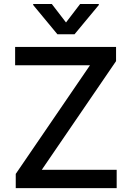

<svg xmlns="http://www.w3.org/2000/svg" viewBox="-20 -969 679 989"><path d="M57.9 -632.8V-727.3H577.8V-654.1L195.3 -94.5H581V0H61.1V-73.2L443.5 -632.8ZM150.9 -943.2V-948.5H246.8L320 -853.3L392.8 -948.5H489V-943.2L364 -792.6H275.6Z"/></svg>

Font: Cannonade Med
Style: Regular
Weight: 500
Designer: Rasmus Andersson
Foundry: rsms
Version: Version 3.012;git-f93a4a705